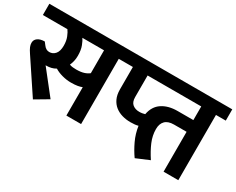

<svg xmlns="http://www.w3.org/2000/svg" viewBox="-100 -1004 1707 1389"><g transform="rotate(30 754.0 -309.5)"><path d="M343 -45 233 20 50 -255Q33 -280 26 -297Q19 -314 19 -330Q19 -356 40.5 -371Q62 -386 98 -386L115 -364Q135 -336 163 -336Q193 -336 212.5 -359Q232 -382 232 -428Q232 -468 220 -498Q208 -528 195 -545H-10V-639H707V-545H624V0H501V-237Q487 -231 465 -227Q443 -223 409 -223Q373 -223 336 -233Q299 -243 272 -260Q254 -249 234.5 -244.5Q215 -240 196 -240H189ZM395 -324Q433 -324 458.5 -332Q484 -340 501 -354V-545H320Q331 -530 344 -497Q357 -464 357 -416Q357 -392 352 -370.5Q347 -349 339 -332Q352 -327 366.5 -325.5Q381 -324 395 -324Z M1208 -333Q1159 -333 1135 -308.5Q1111 -284 1111 -240Q1111 -186 1133 -134Q1155 -82 1192 -26L1083 20Q1051 -25 1025 -80Q999 -135 990 -197Q966 -190 926 -190Q889 -190 856 -199.5Q823 -209 797.5 -229Q772 -249 757 -281Q742 -313 742 -358V-545H687V-639H1518V-545H1436V0H1313V-333ZM865 -545V-365Q865 -323 887.5 -305Q910 -287 943 -287Q957 -287 968.5 -289Q980 -291 990 -294Q1003 -364 1054 -397.5Q1105 -431 1181 -431H1313V-545Z"/></g></svg>

Font: Mukta
Style: Bold
Weight: 700
Designer: Girish Dalvi and Yashodeep Gholap
Foundry: Ek Type
Version: Version 2.538;PS 1.002;hotconv 16.6.51;makeotf.lib2.5.65220;